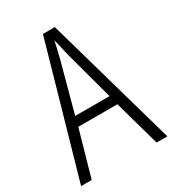

<svg xmlns="http://www.w3.org/2000/svg" viewBox="-174 -812 821 910"><g transform="rotate(-30 236.0 -357.5)"><path d="M413 0 343 -250H129L58 0H0L204 -715H269L472 0ZM258 -568Q253 -591 247 -615.5Q241 -640 236 -662Q231 -639 225.5 -615.5Q220 -592 214 -568L142 -302H330Z"/></g></svg>

Font: Noto Sans Telugu Condensed Light
Style: Regular
Weight: 300
Width: 3
Designer: Jelle Bosma - Monotype Design Team
Foundry: Monotype Imaging Inc.
Version: Version 2.005; ttfautohint (v1.8.4.7-5d5b)